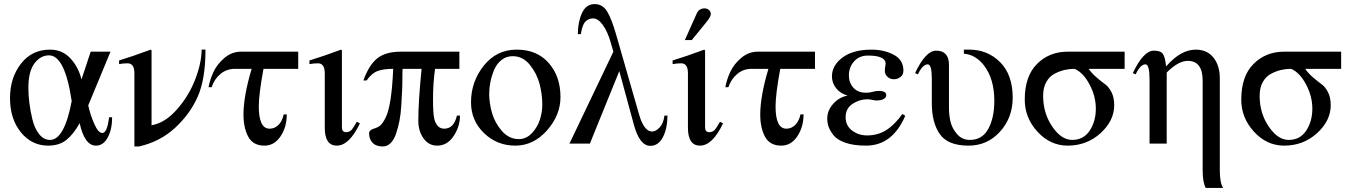

<svg xmlns="http://www.w3.org/2000/svg" viewBox="-20 -703 6616 940"><path d="M514 -129H529Q529 -70 507.5 -30Q486 10 450 10Q394 10 370 -100Q340 -46 305 -18Q270 10 216 10Q135 10 82 -55.5Q29 -121 29 -223Q29 -322 82.5 -391Q136 -460 225 -460Q285 -460 324.5 -417.5Q364 -375 379 -314L424 -450H521L412 -187Q422 -141 441.5 -96.5Q461 -52 481 -52Q505 -52 514 -129ZM331 -208Q298 -432 220 -432Q178 -432 148.5 -392.5Q119 -353 119 -273Q119 -239 123.5 -201Q128 -163 138.5 -119Q149 -75 171.5 -46.5Q194 -18 225 -18Q295 -18 331 -208Z M967 -460H986Q986 -317 949 -232Q911 -145 837 -77Q763 -9 661 14H638V-344Q638 -393 605 -393Q580 -393 563 -389V-407Q626 -426 718 -460L722 -456V-90H723Q788 -101 846.5 -167.5Q905 -234 936 -315Q967 -396 967 -460Z M1440 -366H1270Q1247 -242 1247 -182Q1247 -73 1300 -73Q1325 -73 1343.5 -91.5Q1362 -110 1369 -143H1384Q1384 -81 1353.5 -35.5Q1323 10 1275 10Q1219 10 1195.5 -33.5Q1172 -77 1172 -142Q1172 -232 1212 -366H1130Q1090 -366 1060 -341.5Q1030 -317 1016 -276H1001Q1008 -314 1025.5 -351.5Q1043 -389 1079 -419.5Q1115 -450 1160 -450H1440Z M1727 -107 1742 -99Q1690 10 1629 10Q1570 10 1570 -78V-344Q1570 -393 1537 -393Q1514 -393 1495 -389V-407Q1558 -426 1650 -460L1654 -456V-79Q1654 -56 1674 -56Q1690 -56 1699.5 -65.5Q1709 -75 1727 -107Z M2217 -137H2232Q2232 -84 2201 -37Q2170 10 2120 10Q2079 10 2053.5 -25.5Q2028 -61 2028 -112Q2028 -206 2044 -366H1951Q1950 -355 1950 -321Q1950 -287 1948.5 -256Q1947 -225 1944.5 -184Q1942 -143 1935.5 -110.5Q1929 -78 1919 -48.5Q1909 -19 1892.5 -2.5Q1876 14 1854 14Q1821 14 1804 -4Q1787 -22 1787 -50Q1787 -66 1810 -73Q1830 -79 1841.5 -88.5Q1853 -98 1867.5 -126Q1882 -154 1891.5 -213.5Q1901 -273 1905 -366Q1857 -366 1828 -355Q1799 -344 1775 -309H1759Q1786 -384 1826.5 -417Q1867 -450 1943 -450H2229V-366H2110Q2100 -296 2100 -218Q2100 -147 2106 -122Q2118 -73 2155 -73Q2202 -73 2217 -137Z M2724 -228Q2724 -139 2658 -64.5Q2592 10 2503 10Q2413 10 2349.5 -51.5Q2286 -113 2286 -202Q2286 -303 2348.5 -381.5Q2411 -460 2510 -460Q2609 -460 2666.5 -394.5Q2724 -329 2724 -228ZM2635 -191Q2635 -240 2622 -291Q2609 -342 2574.5 -385Q2540 -428 2490 -428Q2459 -428 2435.5 -409.5Q2412 -391 2399.5 -361.5Q2387 -332 2381 -302Q2375 -272 2375 -244Q2375 -198 2389 -149.5Q2403 -101 2437.5 -61.5Q2472 -22 2520 -22Q2557 -22 2584.5 -51.5Q2612 -81 2623.5 -118Q2635 -155 2635 -191Z M3233 -137H3248Q3247 -72 3225 -30.5Q3203 11 3164 11Q3112 11 3084 -90L3012 -355L2868 0H2768L2983 -450L2970 -495Q2955 -548 2931.5 -580.5Q2908 -613 2884 -613Q2861 -613 2845.5 -596.5Q2830 -580 2824 -536H2809Q2809 -594 2829 -638.5Q2849 -683 2891 -683Q2930 -683 2952 -647.5Q2974 -612 2997 -532L3109 -142Q3133 -59 3173 -59Q3190 -59 3209 -78.5Q3228 -98 3233 -137Z M3333 -507 3392 -639Q3403 -662 3430 -662Q3441 -662 3450.5 -654.5Q3460 -647 3460 -633Q3460 -620 3433 -588L3367 -507ZM3505 -107 3520 -99Q3468 10 3407 10Q3348 10 3348 -78V-344Q3348 -393 3315 -393Q3292 -393 3273 -389V-407Q3336 -426 3428 -460L3432 -456V-79Q3432 -56 3452 -56Q3468 -56 3477.5 -65.5Q3487 -75 3505 -107Z M3970 -366H3800Q3777 -242 3777 -182Q3777 -73 3830 -73Q3855 -73 3873.5 -91.5Q3892 -110 3899 -143H3914Q3914 -81 3883.5 -35.5Q3853 10 3805 10Q3749 10 3725.5 -33.5Q3702 -77 3702 -142Q3702 -232 3742 -366H3660Q3620 -366 3590 -341.5Q3560 -317 3546 -276H3531Q3538 -314 3555.5 -351.5Q3573 -389 3609 -419.5Q3645 -450 3690 -450H3970Z M4398 -145 4412 -136Q4349 10 4220 10Q4159 10 4118 -4.5Q4077 -19 4059.5 -42.5Q4042 -66 4036 -84.5Q4030 -103 4030 -122Q4030 -162 4059.5 -195Q4089 -228 4130 -235Q4094 -245 4073.5 -271Q4053 -297 4053 -329Q4053 -383 4105 -421.5Q4157 -460 4247 -460Q4308 -460 4355.5 -435Q4403 -410 4403 -357Q4403 -337 4388.5 -326Q4374 -315 4356 -315Q4338 -315 4325 -327Q4312 -339 4312 -357Q4312 -368 4314 -377.5Q4316 -387 4316 -391Q4316 -431 4229 -431Q4187 -431 4161.5 -402.5Q4136 -374 4136 -334Q4136 -298 4158 -273.5Q4180 -249 4220 -249Q4236 -249 4252.5 -253.5Q4269 -258 4281 -258Q4319 -258 4319 -237Q4319 -226 4306.5 -218.5Q4294 -211 4271 -211Q4263 -211 4250.5 -214Q4238 -217 4227 -217Q4188 -217 4154 -194.5Q4120 -172 4120 -129Q4120 -88 4151.5 -64Q4183 -40 4225 -40Q4278 -40 4319 -66Q4360 -92 4398 -145Z M4699 -460H4726Q4815 -460 4876.5 -398.5Q4938 -337 4938 -225Q4938 -127 4876 -58.5Q4814 10 4722 10Q4621 10 4581.5 -46Q4542 -102 4542 -198V-318Q4542 -388 4522 -388Q4497 -388 4474 -339L4460 -345Q4512 -455 4563 -455Q4626 -455 4626 -385V-174Q4626 -140 4633.5 -107.5Q4641 -75 4665.5 -46.5Q4690 -18 4728 -18Q4789 -18 4818.5 -72Q4848 -126 4848 -209Q4848 -316 4798 -382Q4756 -436 4699 -440Z M5486 -366H5310Q5325 -344 5349 -323.5Q5373 -303 5390.5 -290.5Q5408 -278 5421.5 -252Q5435 -226 5435 -188Q5435 -112 5368 -51Q5301 10 5207 10Q5122 10 5059.5 -58Q4997 -126 4997 -215Q4997 -330 5057 -390Q5117 -450 5207 -450H5486ZM5345 -171Q5345 -232 5314 -290Q5283 -348 5241 -366Q5216 -366 5192 -360.5Q5168 -355 5143 -342Q5118 -329 5102.5 -301.5Q5087 -274 5087 -234Q5087 -149 5131.5 -83.5Q5176 -18 5229 -18Q5285 -18 5315 -63.5Q5345 -109 5345 -171Z M5968 217H5883Q5868 189 5868 131V-308Q5868 -405 5795 -405Q5749 -405 5692 -348V0H5608V-313Q5608 -388 5588 -388Q5563 -388 5540 -339L5526 -345Q5578 -455 5629 -455Q5662 -455 5673 -439.5Q5684 -424 5689 -379H5690Q5761 -460 5834 -460Q5890 -460 5921 -421Q5952 -382 5952 -319V132Q5952 191 5968 217Z M6546 -366H6370Q6385 -344 6409 -323.5Q6433 -303 6450.5 -290.5Q6468 -278 6481.5 -252Q6495 -226 6495 -188Q6495 -112 6428 -51Q6361 10 6267 10Q6182 10 6119.5 -58Q6057 -126 6057 -215Q6057 -330 6117 -390Q6177 -450 6267 -450H6546ZM6405 -171Q6405 -232 6374 -290Q6343 -348 6301 -366Q6276 -366 6252 -360.5Q6228 -355 6203 -342Q6178 -329 6162.5 -301.5Q6147 -274 6147 -234Q6147 -149 6191.5 -83.5Q6236 -18 6289 -18Q6345 -18 6375 -63.5Q6405 -109 6405 -171Z"/></svg>

Font: STIX Math
Style: Regular
Weight: 400
Designer: MicroPress Inc., with final additions and corrections provided by Coen Hoffman, Elsevier (retired)
Version: Version 1.1.1